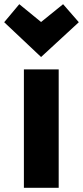

<svg xmlns="http://www.w3.org/2000/svg" viewBox="-60 -875 396 916"><path d="M220 -544V21H54V-544ZM32 -855 136 -770 241 -855 316 -769 136 -603 -40 -769Z"/></svg>

Font: Repo
Style: ExtraBold
Weight: 800
Designer: Stefan Peev
Foundry: Context Ltd
Version: Version 001.000